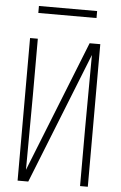

<svg xmlns="http://www.w3.org/2000/svg" viewBox="-60 -945 620 986"><g transform="rotate(5 250.0 -451.5)"><path d="M69 0V-735H109V-441Q109 -345 108 -249.5Q107 -154 107 -59L376 -735H431V0H391V-294Q391 -390 392 -485.5Q393 -581 393 -676L124 0ZM400 -867H100V-903H400Z"/></g></svg>

Font: Iosevka Term Curly Extralight
Style: Regular
Weight: 200
Designer: Belleve Invis
Foundry: Belleve Invis
Version: Version 32.3.0